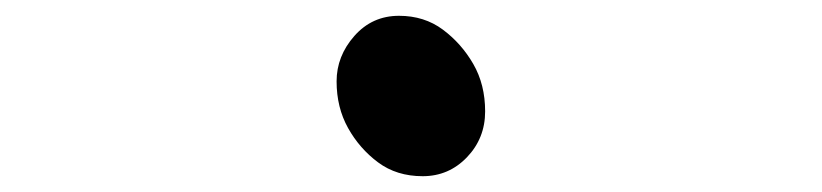

<svg xmlns="http://www.w3.org/2000/svg" viewBox="-20 -491 1040 243"><path d="M406 -388Q406 -420 428.5 -445.5Q451 -471 485 -471Q517 -471 540.5 -453.5Q564 -436 579 -410Q594 -384 594 -350Q594 -316 571 -292Q548 -268 515 -268Q482 -268 458.5 -285.5Q435 -303 420.5 -329Q406 -355 406 -388Z"/></svg>

Font: ToneOZ-Pinyin-WenKai-Medium
Style: Medium
Weight: 700
Designer: Fontworks Inc.
Foundry: ToneOZ
Version: Version 0.240331